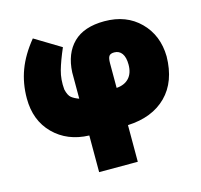

<svg xmlns="http://www.w3.org/2000/svg" viewBox="-110 -691 1067 1017"><g transform="rotate(-15 423.0 -182.5)"><path d="M311 205V4Q192 0 117 -75Q42 -150 42 -271Q42 -353 69 -425.5Q96 -498 155 -570L297 -484Q268 -417 254.5 -369Q241 -321 246 -266Q254 -231 269.5 -219Q285 -207 310 -198V-342Q315 -445 373.5 -502.5Q432 -560 544 -560Q664 -560 738.5 -485.5Q813 -411 815 -295Q813 -157 735.5 -79.5Q658 -2 523 4V205ZM609 -305Q609 -345 594 -366Q579 -387 552 -387Q531 -387 523.5 -376Q516 -365 516 -337V-202Q560 -205 584.5 -231.5Q609 -258 609 -305Z"/></g></svg>

Font: AtCorfu Sans
Style: AtCorfu Sans Black
Weight: 900
Designer: Kostas Teopoulos
Foundry: Kostas Teopoulos
Version: Version 1.00 July 8, 2025, initial release